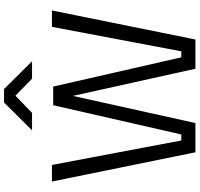

<svg xmlns="http://www.w3.org/2000/svg" viewBox="-38 -924 963 926"><g transform="rotate(-90 443.0 -461.5)"><path d="M30 -692H110L228 -68H257L398 -686H488L629 -68H658L776 -692H855L715 0H574L443 -591L312 0H171ZM277 -788 411 -923H476L610 -788H526L444 -868L361 -788Z"/></g></svg>

Font: Titillium Web
Style: Regular
Weight: 400
Version: Version 1.002;PS 57.000;hotconv 1.0.70;makeotf.lib2.5.55311